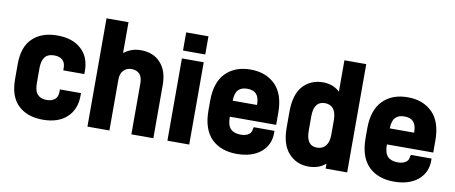

<svg xmlns="http://www.w3.org/2000/svg" viewBox="-64 -962 2940 1240"><g transform="rotate(10 1406.0 -342.0)"><path d="M95.2 -40Q35.2 -95.7 35.2 -211.9V-309.1Q35.2 -424.3 95.2 -480Q154.3 -536.1 255.9 -536.1Q356.4 -536.1 413.1 -483.9Q470.2 -432.6 470.2 -340.8V-320.8H332V-336.9Q332 -370.6 313 -388.2Q293.9 -405.8 257.8 -405.8Q217.3 -405.8 197.8 -381.6Q178.2 -357.4 178.2 -307.1V-212.9Q178.2 -157.2 199.2 -136.2Q220.2 -113.8 257.8 -113.8Q293 -113.8 313 -130.9Q332 -148.4 332 -180.2V-195.8H470.2V-179.2Q470.2 -88.9 413.1 -36.1Q356.4 16.1 255.9 16.1Q154.3 16.1 95.2 -40Z M692.9 -700.2V-498Q713.4 -514.2 732.9 -522Q764.6 -536.1 802.7 -536.1Q887.7 -536.1 934.1 -482.9Q981 -431.6 981 -338.9V9.8H836.9V-324.2Q836.9 -365.7 817.9 -386.2Q798.3 -405.8 766.1 -405.8Q733.4 -405.8 713.9 -384.8Q692.9 -363.8 692.9 -324.2V9.8H548.8V-700.2Z M1217.3 -700.2V-581.1H1071.3V-700.2ZM1216.3 -529.8V9.8H1073.2V-529.8Z M1747.1 -212.9H1443.4V-209Q1443.4 -155.8 1466.3 -132.8Q1488.3 -110.8 1533.2 -110.8Q1565.4 -110.8 1585 -125Q1602.5 -136.2 1604 -162.1L1607.9 -172.9H1743.2V-158.2Q1743.2 -79.6 1684.1 -30.8Q1626 16.1 1528.3 16.1Q1423.8 16.1 1362.3 -43.9Q1300.3 -106 1300.3 -229V-292Q1300.3 -412.6 1360.4 -474.1Q1420.9 -536.1 1523.9 -536.1Q1625 -536.1 1687 -474.1Q1747.1 -412.6 1747.1 -292ZM1464.4 -388.2Q1444.8 -368.7 1443.4 -317.9H1603V-320.8Q1603 -366.7 1583.7 -388.4Q1564.5 -410.2 1523.9 -410.2Q1483.4 -410.2 1464.4 -388.2Z M1867.7 -41Q1816.9 -96.2 1816.9 -209V-312Q1816.9 -422.9 1866.7 -480Q1918.5 -536.1 1997.6 -536.1Q2065.4 -536.1 2108.9 -494.1V-700.2H2252V9.8H2110.8V-22.9Q2067.4 16.1 1998.5 16.1Q1918.9 16.1 1867.7 -41ZM2087.9 -138.2Q2108.9 -163.6 2108.9 -212.9V-307.1Q2108.9 -356 2088.9 -381.8Q2069.3 -405.8 2033.7 -405.8Q1960.9 -405.8 1960.9 -307.1V-212.9Q1960.9 -113.8 2030.8 -113.8Q2067.9 -113.8 2087.9 -138.2Z M2777.3 -212.9H2473.6V-209Q2473.6 -155.8 2496.6 -132.8Q2518.6 -110.8 2563.5 -110.8Q2595.7 -110.8 2615.2 -125Q2632.8 -136.2 2634.3 -162.1L2638.2 -172.9H2773.4V-158.2Q2773.4 -79.6 2714.4 -30.8Q2656.2 16.1 2558.6 16.1Q2454.1 16.1 2392.6 -43.9Q2330.6 -106 2330.6 -229V-292Q2330.6 -412.6 2390.6 -474.1Q2451.2 -536.1 2554.2 -536.1Q2655.3 -536.1 2717.3 -474.1Q2777.3 -412.6 2777.3 -292ZM2494.6 -388.2Q2475.1 -368.7 2473.6 -317.9H2633.3V-320.8Q2633.3 -366.7 2614 -388.4Q2594.7 -410.2 2554.2 -410.2Q2513.7 -410.2 2494.6 -388.2Z"/></g></svg>

Font: D-DIN-PRO Heavy
Style: Bold
Weight: 900
Designer: Charles Nix
Foundry: CyberFei
Version: Version 1.000;hotconv 1.0.109;makeotfexe 2.5.65596